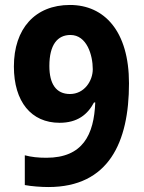

<svg xmlns="http://www.w3.org/2000/svg" viewBox="-20 -744 580 774"><path d="M500 -408C500 -619 400 -724 262 -724C121 -724 36 -628 36 -476C36 -334 106 -249 220 -249C292 -249 333 -282 359 -331H364C359 -201 314 -108 167 -108C134 -108 106 -111 80 -118V2C106 7 146 10 175 10C418 10 500 -170 500 -408ZM264 -603C330 -603 354 -522 354 -465C354 -418 320 -365 262 -365C206 -365 179 -406 179 -478C179 -564 212 -603 264 -603Z"/></svg>

Font: Noto Sans Thai Looped SemiCondensed
Style: Bold
Weight: 700
Width: 4
Designer: Sasikarn Vongin, Ben Mitchell
Foundry: The Fontpad Ltd
Version: Version 1.001